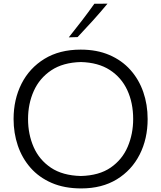

<svg xmlns="http://www.w3.org/2000/svg" viewBox="-20 -1032 892 1063"><path d="M429.7 11.2Q336.4 11.2 266.1 -19.3Q195.8 -49.8 148.9 -103.3Q102.1 -156.7 78.6 -226.1Q55.2 -295.4 55.2 -373Q55.2 -481.4 99.1 -568.4Q143.1 -655.3 226.3 -706.3Q309.6 -757.3 426.8 -757.3Q516.6 -757.3 585.7 -727.5Q654.8 -697.8 701.9 -645Q749 -592.3 773.2 -522.7Q797.4 -453.1 797.4 -373Q797.4 -263.2 753.2 -176.3Q709 -89.4 626.7 -39.1Q544.4 11.2 429.7 11.2ZM427.7 -57.6Q528.8 -60.1 592.8 -104.2Q656.7 -148.4 687 -219.5Q717.3 -290.5 717.3 -373Q717.3 -462.4 684.8 -532.7Q652.3 -603 588.1 -644.5Q523.9 -686 427.7 -688.5Q328.6 -686 263.7 -642.6Q198.7 -599.1 167 -528.3Q135.3 -457.5 135.3 -373Q135.3 -288.6 166.3 -217.8Q197.3 -147 262 -103.5Q326.7 -60.1 427.7 -57.6ZM360.8 -825.2Q397.9 -871.6 433.6 -918Q469.2 -964.4 502.4 -1011.2L575.2 -1011.7Q536.1 -964.4 494.6 -918.5Q453.1 -872.6 409.7 -826.7Z"/></svg>

Font: Pinar-DS3-FD Regular
Style: Regular
Weight: 400
Designer: Amin Abedi
Version: Version 3.000